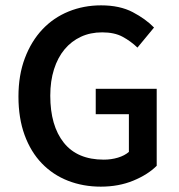

<svg xmlns="http://www.w3.org/2000/svg" viewBox="-20 -686 668 718"><path d="M357 12Q291 12 234.5 -10Q178 -32 136.5 -75Q95 -118 72 -181Q49 -244 49 -325Q49 -405 73 -468.5Q97 -532 138.5 -576Q180 -620 236.5 -643Q293 -666 358 -666Q428 -666 476.5 -640.5Q525 -615 556 -583L494 -508Q469 -532 438.5 -548.5Q408 -565 362 -565Q318 -565 282.5 -548.5Q247 -532 221.5 -501.5Q196 -471 182 -427Q168 -383 168 -328Q168 -216 218.5 -152.5Q269 -89 368 -89Q396 -89 421 -96.5Q446 -104 462 -118V-259H338V-354H566V-66Q533 -33 478.5 -10.5Q424 12 357 12Z"/></svg>

Font: Giro Sans Semibold
Style: Regular
Weight: 600
Designer: Paul D. Hunt
Foundry: Adobe Systems Incorporated
Version: Version 1.000;PS 1.0;hotconv 1.0.88;makeotf.lib2.5.647800